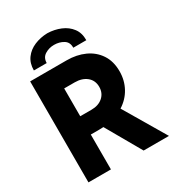

<svg xmlns="http://www.w3.org/2000/svg" viewBox="-214 -1055 1089 1185"><g transform="rotate(-30 330.5 -462.0)"><path d="M65.4 0V-719.7H325.2Q396 -719.7 452.4 -694.1Q508.8 -668.5 541.7 -619.1Q574.7 -569.8 574.7 -498.5Q574.7 -434.6 546.1 -381.8Q517.6 -329.1 464.4 -295.4L639.2 0H458.5L315.9 -249.5Q300.8 -248.5 285.2 -248.5H225.6V0ZM300.3 -577.1H225.6V-378.9H306.2Q356 -378.9 387 -406.2Q418 -433.6 418 -477.5Q418 -523.4 385.5 -550.3Q353 -577.1 300.3 -577.1ZM305.2 -924.3Q355.5 -922.9 398.4 -905Q441.4 -887.2 467.5 -852.5Q493.7 -817.9 492.7 -766.6H399.9Q400.9 -806.2 371.8 -823.7Q342.8 -841.3 305.2 -841.3Q269 -841.3 240 -823.2Q210.9 -805.2 210.4 -766.6H119.1Q119.1 -817.9 144.8 -852.5Q170.4 -887.2 212.9 -905Q255.4 -922.9 305.2 -924.3Z"/></g></svg>

Font: Reddit Sans ExtraBold
Style: Regular
Weight: 800
Designer: Stephen Hutchings
Foundry: Reddit
Version: Version 1.014; ttfautohint (v1.8.4.7-5d5b)